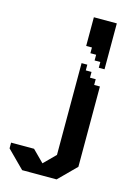

<svg xmlns="http://www.w3.org/2000/svg" viewBox="-303 -646 651 943"><g transform="rotate(15 22.0 -174.5)"><path d="M53.3 -583.3V-437.5H82.5V-408.3H111.7V-379.2H140.8V-350H170V-583.3ZM140.8 -291.7H111.7V-320.9H82.5V-350H53.3V116.7L-5 175L-63.3 116.7H-180V145.8L-150.8 175L-121.7 204.2L-92.5 233.3H82.5L111.7 204.2L170 145.8V-262.5H140.8Z"/></g></svg>

Font: Stepalange
Style: Regular
Weight: 400
Designer: Szymon Furjan
Version: Version 1.005;Fontself Maker 3.5.8